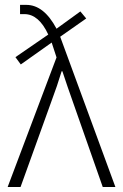

<svg xmlns="http://www.w3.org/2000/svg" viewBox="-20 -751 495 771"><path d="M10.7 0 207 -520.5 187.5 -580.1 63.5 -492.2 42 -521.5 173.8 -612.3Q135.7 -694.3 78.1 -694.3H60.5V-731.4H85.9Q156.2 -731.4 207 -635.7L302.7 -705.1L326.2 -676.8L221.7 -603.5L224.6 -595.7L443.4 0H392.6L274.4 -336.9Q250 -405.3 230.5 -464.8H227.5Q210.9 -409.2 184.6 -338.9L62.5 0Z"/></svg>

Font: Gothic A1 ExtraLight
Style: Regular
Weight: 275
Designer: HanYang I&C Co.,Ltd.
Foundry: HanYang I&C Co.,Ltd.
Version: Version 2.50